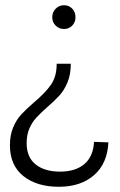

<svg xmlns="http://www.w3.org/2000/svg" viewBox="-20 -551 459 735"><path d="M180 -485Q180 -504 193 -517.5Q206 -531 225 -531Q244 -531 256.5 -518Q269 -505 269 -485Q269 -466 256.5 -453Q244 -440 225 -440Q206 -440 193 -453Q180 -466 180 -485ZM205 164Q121 164 69.5 123Q18 82 18 5Q18 -34 30.5 -63.5Q43 -93 61.5 -113Q80 -133 110 -159Q153 -195 175 -226.5Q197 -258 197 -307H251Q251 -266 238.5 -236Q226 -206 208 -186Q190 -166 161 -141Q133 -116 118 -99.5Q103 -83 92.5 -59Q82 -35 82 -3Q82 51 116.5 78.5Q151 106 210 106Q269 106 303 77Q337 48 340 -8L395 -6Q391 75 340 119.5Q289 164 205 164Z"/></svg>

Font: TypoPRO Montserrat
Style: Regular
Weight: 300
Designer: Julieta Ulanovsky
Foundry: Julieta Ulanovsky
Version: Version 6.001